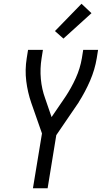

<svg xmlns="http://www.w3.org/2000/svg" viewBox="-20 -1000 541 1020"><path d="M155 0 203 -291 146 -454Q127 -509 119.5 -569Q112 -629 122 -691L129 -735H208L201 -691Q192 -635 197 -580.5Q202 -526 220 -477L254 -378L327 -485Q359 -533 382.5 -585Q406 -637 415 -691L422 -735H501L494 -691Q484 -630 458.5 -571Q433 -512 398 -457V-456Q396 -454 394.5 -451Q393 -448 391 -446L279 -282L233 0ZM317 -795 272 -835 413 -980 466 -930Z"/></svg>

Font: Iosevka Term Curly
Style: Italic
Weight: 400
Italic angle: -9°
Designer: Belleve Invis
Foundry: Belleve Invis
Version: Version 32.3.0